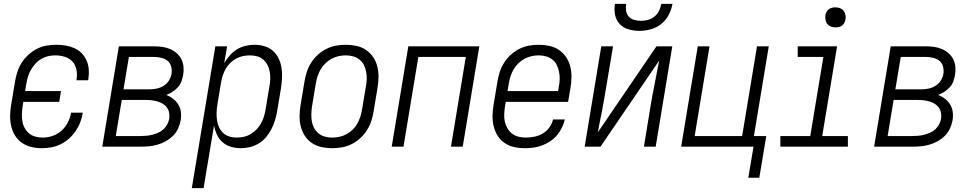

<svg xmlns="http://www.w3.org/2000/svg" viewBox="-20 -760 5040 995"><path d="M197 8Q168 8 141.5 1.5Q115 -5 93.5 -20Q72 -35 58 -57.5Q44 -80 38 -106.5Q32 -133 32.5 -161Q33 -189 38 -218L58 -338Q62 -363 70 -387.5Q78 -412 92.5 -435Q107 -458 127.5 -476.5Q148 -495 171.5 -507Q195 -519 220.5 -523.5Q246 -528 271 -528Q296 -528 320 -524Q344 -520 365.5 -510.5Q387 -501 403 -484.5Q419 -468 428.5 -446.5Q438 -425 440 -401Q442 -377 438 -352L437 -344H376L377 -350Q381 -375 376 -399.5Q371 -424 355.5 -441Q340 -458 316 -465.5Q292 -473 267 -473Q248 -473 230 -469Q212 -465 194.5 -455Q177 -445 164 -430.5Q151 -416 141 -399.5Q131 -383 125.5 -365Q120 -347 117 -329L110 -288H296L287 -232H101L97 -209Q94 -189 93.5 -169.5Q93 -150 96 -131.5Q99 -113 108 -96.5Q117 -80 131 -68.5Q145 -57 163 -52Q181 -47 201 -47Q226 -47 252 -55.5Q278 -64 298.5 -82.5Q319 -101 331.5 -125.5Q344 -150 348 -175V-176H409V-175Q405 -151 396 -127Q387 -103 372 -81Q357 -59 337.5 -41.5Q318 -24 294.5 -12.5Q271 -1 246 3.5Q221 8 197 8Z M510 0 596 -520H778Q800 -520 821 -517Q842 -514 861 -506Q880 -498 895.5 -484.5Q911 -471 920 -453Q929 -435 931 -413.5Q933 -392 929 -370Q926 -354 920 -337.5Q914 -321 901.5 -307.5Q889 -294 873.5 -284Q858 -274 842 -268Q862 -260 878 -247.5Q894 -235 904.5 -217.5Q915 -200 917.5 -178.5Q920 -157 916 -135Q912 -113 902 -92Q892 -71 875.5 -55Q859 -39 839 -28Q819 -17 797 -10.5Q775 -4 753.5 -2Q732 0 710 0ZM620 -297H752Q771 -297 790 -300.5Q809 -304 826.5 -314.5Q844 -325 855 -342Q866 -359 869 -378Q872 -397 867 -415.5Q862 -434 848 -445Q834 -456 815.5 -460.5Q797 -465 778 -465H648ZM580 -55H710Q725 -55 740 -56.5Q755 -58 770.5 -62Q786 -66 800.5 -72.5Q815 -79 827 -90Q839 -101 846.5 -115Q854 -129 857 -144Q859 -160 856.5 -175Q854 -190 845.5 -202Q837 -214 825 -221.5Q813 -229 798.5 -233.5Q784 -238 769 -240Q754 -242 739 -242H611Z M974 215 1096 -520H1157L1142 -433Q1155 -455 1171.5 -473.5Q1188 -492 1208.5 -504.5Q1229 -517 1252.5 -522.5Q1276 -528 1298 -528Q1325 -528 1350.5 -520.5Q1376 -513 1394.5 -496.5Q1413 -480 1424 -457Q1435 -434 1439 -408.5Q1443 -383 1441.5 -356Q1440 -329 1436 -302L1416 -182Q1412 -159 1405 -136Q1398 -113 1386.5 -91Q1375 -69 1359 -49.5Q1343 -30 1321.5 -17Q1300 -4 1276 2Q1252 8 1229 8Q1202 8 1177.5 1Q1153 -6 1134 -22.5Q1115 -39 1104.5 -61.5Q1094 -84 1089 -109L1035 215ZM1206 -47Q1224 -47 1243 -51Q1262 -55 1278.5 -65Q1295 -75 1309 -89Q1323 -103 1332.5 -120Q1342 -137 1347.5 -155Q1353 -173 1356 -191L1376 -311Q1380 -331 1380.5 -350Q1381 -369 1378 -387.5Q1375 -406 1366.5 -422.5Q1358 -439 1344.5 -451Q1331 -463 1313 -468Q1295 -473 1275 -473Q1258 -473 1240 -469.5Q1222 -466 1205 -457Q1188 -448 1174 -434.5Q1160 -421 1150.5 -404.5Q1141 -388 1135 -370.5Q1129 -353 1126 -335L1106 -215Q1103 -195 1102.5 -175.5Q1102 -156 1104.5 -137Q1107 -118 1115 -101Q1123 -84 1136 -71.5Q1149 -59 1167.5 -53Q1186 -47 1206 -47Z M1701 8Q1673 8 1645.5 2Q1618 -4 1596 -19Q1574 -34 1559.5 -56.5Q1545 -79 1538.5 -105.5Q1532 -132 1532.5 -160.5Q1533 -189 1538 -218L1558 -338Q1562 -363 1570 -387.5Q1578 -412 1592.5 -435Q1607 -458 1627.5 -476.5Q1648 -495 1672 -507Q1696 -519 1721.5 -523.5Q1747 -528 1772 -528Q1800 -528 1827.5 -522Q1855 -516 1877 -501Q1899 -486 1914 -463.5Q1929 -441 1935.5 -414.5Q1942 -388 1941.5 -359.5Q1941 -331 1936 -302L1916 -182Q1912 -157 1904 -132.5Q1896 -108 1881.5 -85Q1867 -62 1846.5 -43.5Q1826 -25 1802 -13Q1778 -1 1752 3.5Q1726 8 1701 8ZM1701 -47Q1720 -47 1739 -51Q1758 -55 1775.5 -64.5Q1793 -74 1807.5 -88Q1822 -102 1831.5 -119Q1841 -136 1847 -154.5Q1853 -173 1856 -191L1876 -311Q1880 -331 1880.5 -350.5Q1881 -370 1877.5 -388.5Q1874 -407 1865.5 -423.5Q1857 -440 1842.5 -451.5Q1828 -463 1809.5 -468Q1791 -473 1772 -473Q1753 -473 1734.5 -469Q1716 -465 1698.5 -455.5Q1681 -446 1666.5 -432Q1652 -418 1642 -401Q1632 -384 1626 -365.5Q1620 -347 1617 -329L1597 -209Q1594 -189 1593.5 -169.5Q1593 -150 1596 -131.5Q1599 -113 1608 -96.5Q1617 -80 1631 -68.5Q1645 -57 1663.5 -52Q1682 -47 1701 -47Z M2010 0 2096 -520H2464L2378 0H2317L2394 -465H2148L2071 0Z M2700 8Q2671 8 2644 2Q2617 -4 2595 -19Q2573 -34 2559 -56.5Q2545 -79 2538.5 -105.5Q2532 -132 2532.5 -160.5Q2533 -189 2538 -218L2558 -338Q2562 -363 2570 -387.5Q2578 -412 2592.5 -435Q2607 -458 2627.5 -476.5Q2648 -495 2672 -507Q2696 -519 2721 -523.5Q2746 -528 2771 -528Q2800 -528 2827.5 -522Q2855 -516 2877 -501Q2899 -486 2914 -463.5Q2929 -441 2935.5 -414.5Q2942 -388 2941.5 -359.5Q2941 -331 2936 -302L2924 -232H2601L2597 -209Q2594 -189 2593 -169Q2592 -149 2596 -130.5Q2600 -112 2609.5 -95.5Q2619 -79 2633 -68Q2647 -57 2665.5 -52Q2684 -47 2704 -47Q2726 -47 2749 -51.5Q2772 -56 2792.5 -68Q2813 -80 2827 -99.5Q2841 -119 2846 -141H2907Q2902 -119 2891.5 -97.5Q2881 -76 2865.5 -58Q2850 -40 2830 -27Q2810 -14 2788.5 -6Q2767 2 2744.5 5Q2722 8 2700 8ZM2872 -288 2876 -311Q2880 -331 2880.5 -350.5Q2881 -370 2877 -388.5Q2873 -407 2865 -423.5Q2857 -440 2842.5 -451.5Q2828 -463 2809.5 -468Q2791 -473 2771 -473Q2753 -473 2734.5 -469Q2716 -465 2698.5 -455.5Q2681 -446 2666.5 -432Q2652 -418 2642 -401Q2632 -384 2626 -365.5Q2620 -347 2617 -329L2610 -288Z M3010 0 3096 -520H3157L3122 -312Q3117 -278 3110.5 -244Q3104 -210 3098 -175L3090 -137Q3087 -121 3084 -105.5Q3081 -90 3078 -74L3382 -520H3464L3378 0H3317L3351 -208Q3361 -268 3373 -327.5Q3385 -387 3396 -446L3092 0ZM3293 -600Q3264 -600 3237 -608Q3210 -616 3191.5 -635.5Q3173 -655 3167.5 -683Q3162 -711 3167 -740H3225Q3222 -722 3224.5 -704.5Q3227 -687 3238 -674.5Q3249 -662 3266.5 -657Q3284 -652 3302 -652Q3320 -652 3338.5 -657Q3357 -662 3372 -674.5Q3387 -687 3395.5 -704.5Q3404 -722 3407 -740H3465Q3460 -711 3445.5 -683Q3431 -655 3406.5 -635.5Q3382 -616 3352 -608Q3322 -600 3293 -600Z M3915 161H3858L3885 0H3510L3596 -520H3657L3580 -55H3826L3903 -520H3964L3887 -55H3951Z M4374 0H4024V-55H4179L4247 -465H4114V-520H4318L4241 -55H4374ZM4310 -618Q4297 -618 4286 -622.5Q4275 -627 4267.5 -636Q4260 -645 4258 -657.5Q4256 -670 4258 -683Q4259 -691 4264 -699.5Q4269 -708 4276.5 -713Q4284 -718 4292.5 -720Q4301 -722 4309 -722Q4322 -722 4333.5 -717.5Q4345 -713 4352 -704Q4359 -695 4361.5 -682.5Q4364 -670 4361 -657Q4360 -649 4355 -640.5Q4350 -632 4343 -627Q4336 -622 4327 -620Q4318 -618 4310 -618Z M4510 0 4596 -520H4778Q4800 -520 4821 -517Q4842 -514 4861 -506Q4880 -498 4895.5 -484.5Q4911 -471 4920 -453Q4929 -435 4931 -413.5Q4933 -392 4929 -370Q4926 -354 4920 -337.5Q4914 -321 4901.5 -307.5Q4889 -294 4873.5 -284Q4858 -274 4842 -268Q4862 -260 4878 -247.5Q4894 -235 4904.5 -217.5Q4915 -200 4917.5 -178.5Q4920 -157 4916 -135Q4912 -113 4902 -92Q4892 -71 4875.5 -55Q4859 -39 4839 -28Q4819 -17 4797 -10.5Q4775 -4 4753.5 -2Q4732 0 4710 0ZM4620 -297H4752Q4771 -297 4790 -300.5Q4809 -304 4826.5 -314.5Q4844 -325 4855 -342Q4866 -359 4869 -378Q4872 -397 4867 -415.5Q4862 -434 4848 -445Q4834 -456 4815.5 -460.5Q4797 -465 4778 -465H4648ZM4580 -55H4710Q4725 -55 4740 -56.5Q4755 -58 4770.5 -62Q4786 -66 4800.5 -72.5Q4815 -79 4827 -90Q4839 -101 4846.5 -115Q4854 -129 4857 -144Q4859 -160 4856.5 -175Q4854 -190 4845.5 -202Q4837 -214 4825 -221.5Q4813 -229 4798.5 -233.5Q4784 -238 4769 -240Q4754 -242 4739 -242H4611Z"/></svg>

Font: Iosevka Term Curly Lt Obl
Style: Regular
Weight: 300
Italic angle: -9°
Designer: Belleve Invis
Foundry: Belleve Invis
Version: Version 32.3.0